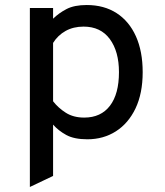

<svg xmlns="http://www.w3.org/2000/svg" viewBox="-20 -543 656 765"><path d="M99 202V-511H191.5V-468.5Q214.5 -491 245.2 -507Q276 -523 325.5 -523Q394.5 -523 444.5 -490.8Q494.5 -458.5 521.5 -398.5Q548.5 -338.5 548.5 -255.5Q548.5 -171 520 -111.2Q491.5 -51.5 441.8 -19.8Q392 12 328 12Q275.5 12 244 -5.2Q212.5 -22.5 191.5 -46.5V158ZM315.5 -74.5Q382 -74.5 418 -121.5Q454 -168.5 454 -255.5Q454 -338 417.5 -387.5Q381 -437 313 -437Q272.5 -437 241.5 -419.8Q210.5 -402.5 191.5 -372V-139.5Q212 -113 242.2 -93.8Q272.5 -74.5 315.5 -74.5Z"/></svg>

Font: Overpass Mono Light Medium
Style: Regular
Weight: 500
Monospace: yes
Version: Version 4.000